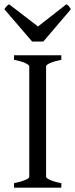

<svg xmlns="http://www.w3.org/2000/svg" viewBox="-31 -872 349 892"><path d="M34.2 0V-21Q67.4 -27.8 86.2 -35.9Q105 -43.9 105 -50.8V-564Q105 -569.8 87.2 -578.6Q69.3 -587.4 34.2 -594.2V-615.2H253.9V-594.2Q220.7 -587.4 201.9 -579.1Q183.1 -570.8 183.1 -564V-50.8Q183.1 -44.9 200.9 -36.4Q218.8 -27.8 253.9 -21V0ZM170.4 -679.2H118.2L-10.7 -829.1Q-7.3 -834 -4.9 -837.4Q-2.4 -840.8 -0.2 -843.3Q2 -845.7 4.6 -847.7Q7.3 -849.6 11.2 -852.1L145.5 -749L277.3 -852.1Q285.6 -847.7 289.1 -843.3Q292.5 -838.9 298.3 -829.1Z"/></svg>

Font: Gentium Plus Eur
Style: Regular
Weight: 400
Designer: J. Victor Gaultney, Annie Olsen, Iska Routamaa, Becca Hirsbrunner
Foundry: SIL International
Version: Version 5.000